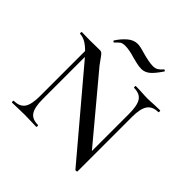

<svg xmlns="http://www.w3.org/2000/svg" viewBox="-169 -755 905 905"><g transform="rotate(45 284.0 -302.0)"><path d="M97 -446 116 -443V-114Q116 -59 132 -35.5Q148 -12 186 -12Q189 -12 189 -6Q189 0 186 0Q164 0 152 -1L107 -2L63 -1Q50 0 26 0Q23 0 23 -6Q23 -12 26 -12Q64 -12 80.5 -35.5Q97 -59 97 -114ZM461 13 124 -386Q92 -424 68.5 -440Q45 -456 23 -456Q21 -456 21 -462Q21 -468 23 -468L79 -467Q89 -467 102 -467.5Q115 -468 144 -468Q152 -468 157.5 -463Q163 -458 172 -445Q176 -439 193 -416L462 -94L473 11Q473 13 468 14Q463 15 461 13ZM473 11 453 -20V-353Q453 -409 437 -432.5Q421 -456 383 -456Q381 -456 381 -462Q381 -468 383 -468L418 -467Q446 -465 462 -465Q479 -465 507 -467L545 -468Q547 -468 547 -462Q547 -456 545 -456Q507 -456 490 -432Q473 -408 473 -353ZM422 -618H423Q426 -618 428.5 -615.5Q431 -613 429 -611Q402 -571 383.5 -557Q365 -543 344 -543Q327 -543 307.5 -548Q288 -553 283 -554Q242 -567 214 -567Q196 -567 188 -561.5Q180 -556 165 -540H164Q161 -540 158.5 -542.5Q156 -545 158 -547Q175 -574 198.5 -594.5Q222 -615 249 -615Q266 -615 301 -604Q349 -591 373 -591Q389 -591 399.5 -597.5Q410 -604 422 -618Z"/></g></svg>

Font: Cormorant SC Medium
Style: Regular
Weight: 500
Designer: Christian Thalmann (Catharsis Fonts)
Foundry: Catharsis Fonts
Version: Version 4.000